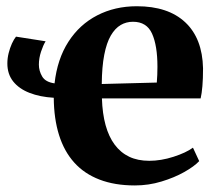

<svg xmlns="http://www.w3.org/2000/svg" viewBox="-20 -568 678 600"><path d="M401.5 11.5Q338.5 11.5 291 -6.8Q243.5 -25 212 -60Q180.5 -95 164.5 -146Q148.5 -197 148 -262.5Q105 -265 72.2 -277.8Q39.5 -290.5 21.2 -313.5Q3 -336.5 3 -369.5Q3 -386 7 -402Q11 -418 17.2 -431.8Q23.5 -445.5 30 -453.5L122.5 -439Q115 -427 108.2 -406.5Q101.5 -386 101.5 -366Q101.5 -346.5 111.8 -329Q122 -311.5 150.5 -307.5Q159 -383.5 193.8 -437.5Q228.5 -491.5 283.8 -520Q339 -548.5 407.5 -548.5Q505.5 -548.5 559 -498.2Q612.5 -448 614.5 -354.5Q614.5 -322 612.5 -298.8Q610.5 -275.5 607 -260.5H298.5Q300 -213 310 -176.8Q320 -140.5 338.5 -115.8Q357 -91 383.8 -78.2Q410.5 -65.5 446.5 -65.5Q483 -65.5 522 -78Q561 -90.5 583 -106.5L602.5 -64.5Q587 -48 556 -30.5Q525 -13 484.8 -0.8Q444.5 11.5 401.5 11.5ZM298 -305.5 470 -310Q471 -322 471.5 -334.5Q472 -347 472 -359.5Q472 -425.5 455.2 -462.8Q438.5 -500 395.5 -500Q374.5 -500 357 -489.8Q339.5 -479.5 326.2 -456.8Q313 -434 305.8 -396.8Q298.5 -359.5 298 -305.5Z"/></svg>

Font: Merriweather 72pt
Style: Bold
Weight: 700
Version: Version 2.100